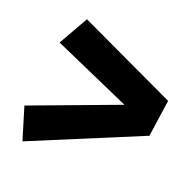

<svg xmlns="http://www.w3.org/2000/svg" viewBox="-93 -674 696 682"><g transform="rotate(20 254.5 -333.0)"><path d="M125 -576 62 -465 354 -336 21 -212 58 -90 475 -263 495 -402Z"/></g></svg>

Font: Fira Sans
Style: Bold Italic
Weight: 700
Italic angle: -8°
Designer: bBox Type GmbH & Carrois Corporate GbR & Edenspiekermann AG
Foundry: bBox Type GmbH & Carrois Corporate GbR & Edenspiekermann AG
Version: Version 4.301;PS 004.301;hotconv 1.0.88;makeotf.lib2.5.64775